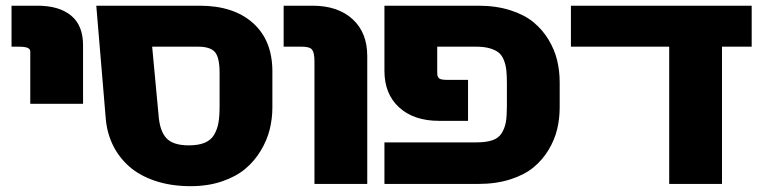

<svg xmlns="http://www.w3.org/2000/svg" viewBox="-20 -636 2648 666"><path d="M268.1 -479V-275.9H85V-457Q85 -466.3 75.4 -470.2Q65.9 -474.1 42 -474.1H20V-616.2H109.9Q185.1 -616.2 226.6 -582Q268.1 -547.9 268.1 -479Z M924.8 -388.2V-263.2Q924.8 -224.1 915.5 -186.8Q906.2 -149.4 884.5 -113.3Q862.8 -77.1 830.8 -50.3Q798.8 -23.4 750 -6.8Q701.2 9.8 641.1 9.8Q572.8 9.8 517.8 -8.8Q462.9 -27.3 427 -59.6Q391.1 -91.8 370.8 -134.3Q350.6 -176.8 346.7 -226.1L314 -616.2H672.9Q790 -616.2 857.4 -556.2Q924.8 -496.1 924.8 -388.2ZM667 -474.1H507.8L529.8 -238.8Q533.7 -182.1 556.9 -157Q580.1 -131.8 634.8 -131.8Q668.5 -131.8 690.2 -140.9Q711.9 -149.9 722.9 -168.9Q733.9 -188 737.8 -210.4Q741.7 -232.9 741.7 -267.1V-383.8Q741.7 -436.5 725.6 -455.3Q709.5 -474.1 667 -474.1Z M1253.9 -441.9V2H1070.8V-422.9Q1070.8 -452.6 1062.7 -463.4Q1054.7 -474.1 1027.8 -474.1H963.9V-616.2H1064Q1151.9 -616.2 1202.9 -569.6Q1253.9 -522.9 1253.9 -441.9Z M1921.4 -351.1V-263.2Q1921.4 -224.1 1912.6 -187.5Q1903.8 -150.9 1882.8 -116Q1861.8 -81.1 1830.3 -55.2Q1798.8 -29.3 1749.8 -13.7Q1700.7 2 1639.6 2H1313.5V-142.1H1631.3Q1666 -142.1 1687.7 -149.4Q1709.5 -156.7 1720.2 -174.1Q1731 -191.4 1734.6 -212.2Q1738.3 -232.9 1738.3 -267.1V-347.2Q1738.3 -374.5 1736.3 -392.6Q1734.4 -410.6 1727.8 -427.5Q1721.2 -444.3 1709.7 -453.6Q1698.2 -462.9 1678.7 -468.5Q1659.2 -474.1 1631.3 -474.1H1496.6V-393.1Q1496.6 -391.6 1496.6 -388.2Q1496.6 -379.4 1497.1 -375.5Q1497.6 -371.6 1500.7 -366.9Q1503.9 -362.3 1511.5 -360.6Q1519 -358.9 1532.2 -358.9H1603.5V-216.8H1503.4Q1415.5 -216.8 1364.5 -263.4Q1313.5 -310.1 1313.5 -390.1V-616.2H1639.6Q1700.7 -616.2 1749.8 -600.6Q1798.8 -585 1830.3 -559.1Q1861.8 -533.2 1882.8 -498.3Q1903.8 -463.4 1912.6 -426.8Q1921.4 -390.1 1921.4 -351.1Z M2587.4 -616.2V-474.1H2484.4V2H2301.3V-474.1H1960.4V-616.2Z"/></svg>

Font: LT Superior Black
Style: Regular
Weight: 900
Designer: Daniel Lyons
Foundry: LyonsType
Version: Version 2.005